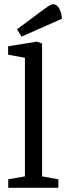

<svg xmlns="http://www.w3.org/2000/svg" viewBox="-20 -898 323 918"><path d="M19.4 0V-40.7L99.2 -54.7V-621.8L18.9 -636.3V-676.8L157.6 -699L181.2 -689.7V-54.7L259.1 -40.7V0ZM83 -723 61.2 -757.9 192.2 -855.2Q205.2 -864.9 215.6 -871.3Q226 -877.7 233.8 -877.7Q243.9 -877.7 252.5 -870.5Q261.2 -863.2 267.7 -847.8Q274.2 -832.5 276 -808.3Z"/></svg>

Font: Faustina Light
Style: Regular
Weight: 300
Designer: Alfonso Garcia
Foundry: http://www.omnibus-type.com
Version: Version 1.200